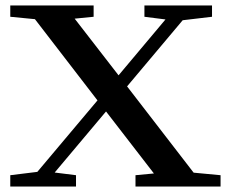

<svg xmlns="http://www.w3.org/2000/svg" viewBox="-20 -683 855 703"><path d="M17.6 0V-41.5L116.7 -53.7L336.9 -315.4L107.9 -612.8L17.6 -621.6V-663.1H322.8V-621.6L253.4 -614.7L414.1 -407.2L585.9 -611.8L508.8 -621.6V-663.1H756.3V-621.6L648.9 -608.9L445.3 -366.7L689 -50.8L787.6 -41.5V0H476.1V-41.5L543.5 -47.9L368.2 -274.9L180.2 -51.3L258.3 -41.5V0Z"/></svg>

Font: Elstob 6pt Medium
Style: Regular
Weight: 500
Designer: Peter S. Baker
Version: Version 1.015